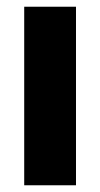

<svg xmlns="http://www.w3.org/2000/svg" viewBox="-20 -551 298 571"><path d="M206 0H52V-531H206Z"/></svg>

Font: Fira Sans Condensed
Style: Bold
Weight: 700
Width: 3
Designer: bBox Type GmbH & Carrois Corporate GbR & Edenspiekermann AG
Foundry: bBox Type GmbH & Carrois Corporate GbR & Edenspiekermann AG
Version: Version 4.301